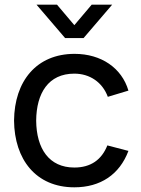

<svg xmlns="http://www.w3.org/2000/svg" viewBox="-20 -785 601 820"><path d="M223.5 -765H136L258 -622.5H337L459 -765H371.5L297.5 -677.5ZM297.5 15C409 15 490.5 -39.5 528.5 -140.5L438.5 -164C414 -102.5 367.5 -69.5 297.5 -69.5C190 -69.5 135.5 -149.5 134.5 -270C135.5 -387 186.5 -470.5 297.5 -470.5C363 -470.5 417.5 -434 440.5 -371.5L528.5 -398C500 -495 412 -555 298.5 -555C136 -555 41.5 -438.5 40 -270C41.5 -104.5 133 15 297.5 15Z"/></svg>

Font: Hauora Medium
Style: Regular
Weight: 500
Designer: Wayne Shih
Foundry: WCYS
Version: Version 1.001;hotconv 1.0.109;makeotfexe 2.5.65596